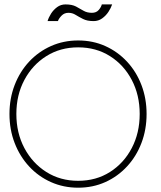

<svg xmlns="http://www.w3.org/2000/svg" viewBox="-20 -860 746 892"><path d="M56 -330.5Q56 -242.5 93.2 -172.2Q130.5 -102 195.2 -61Q260 -20 343 -20Q426.5 -20 491 -61Q555.5 -102 592.2 -172.2Q629 -242.5 629 -330.5Q629 -418.5 592.2 -488.5Q555.5 -558.5 491 -599.2Q426.5 -640 343 -640Q260 -640 195.2 -599.2Q130.5 -558.5 93.2 -488.5Q56 -418.5 56 -330.5ZM24 -330.5Q24 -402.5 48 -464.8Q72 -527 115.2 -573.5Q158.5 -620 216.8 -646Q275 -672 343 -672Q411.5 -672 469.2 -646Q527 -620 570.2 -573.5Q613.5 -527 637.2 -464.8Q661 -402.5 661 -330.5Q661 -258 637.2 -195.8Q613.5 -133.5 570.2 -86.8Q527 -40 469.2 -14Q411.5 12 343 12Q275 12 216.8 -14Q158.5 -40 115.2 -86.8Q72 -133.5 48 -195.8Q24 -258 24 -330.5ZM201 -762Q206 -779 217.2 -796.8Q228.5 -814.5 245.5 -827Q262.5 -839.5 284.5 -839.5Q314.5 -839.5 333 -829.8Q351.5 -820 367.8 -810.2Q384 -800.5 407 -800.5Q427.5 -800.5 438.8 -813.8Q450 -827 453 -839.5H501Q495.5 -823 483.8 -805Q472 -787 454.5 -774.5Q437 -762 415 -762Q385 -762 365.8 -771.8Q346.5 -781.5 331.2 -791Q316 -800.5 298 -800.5Q279 -800.5 266.2 -787.5Q253.5 -774.5 249 -762Z"/></svg>

Font: League Spartan Thin
Style: Regular
Weight: 100
Foundry: The League of Moveable Type
Version: Version 2.002